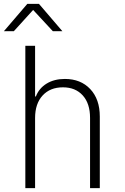

<svg xmlns="http://www.w3.org/2000/svg" viewBox="-20 -965 640 985"><path d="M110 0V-730H160V-470H164Q180 -512 219 -536Q258 -560 313 -560Q394 -560 443 -508Q492 -456 492 -367V0H442V-360Q442 -434 404.5 -475.5Q367 -517 303 -517Q237 -517 198.5 -475Q160 -433 160 -360V0ZM0 -805 120 -945H180L300 -805H251L150 -914L51 -805Z"/></svg>

Font: NKDuy Mono Thin
Style: Regular
Weight: 100
Monospace: yes
Designer: NKDuy
Foundry: NKDuy
Version: Version 2.251; ttfautohint (v1.8.4.7-5d5b)